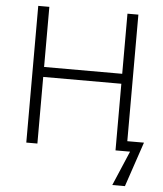

<svg xmlns="http://www.w3.org/2000/svg" viewBox="-59 -766 850 999"><g transform="rotate(5 365.5 -266.5)"><path d="M623 -53H710L631 181H565L642 0H566V-348H158V0H100V-714H158V-400H566V-714H623Z"/></g></svg>

Font: Noto Sans Light
Style: Regular
Weight: 300
Designer: Monotype Design Team
Foundry: Monotype Imaging Inc.
Version: Version 2.007